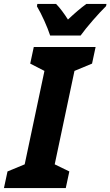

<svg xmlns="http://www.w3.org/2000/svg" viewBox="-56 -952 559 972"><path d="M198 -772H352C381 -813 444 -885 481 -921L483 -932H381C352 -911 322 -885 288 -853C270 -882 246 -914 228 -932H133L131 -920C155 -880 184 -815 198 -772ZM-36 0H277L295 -84L221 -120L321 -593L410 -630L428 -714H115L97 -630L169 -593L69 -120L-18 -84Z"/></svg>

Font: Noto Sans Display SemiCondensed Extra
Style: Italic
Weight: 800
Width: 4
Italic angle: -12°
Designer: Monotype Design Team
Foundry: Monotype Imaging Inc.
Version: Version 1.900